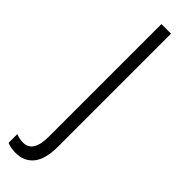

<svg xmlns="http://www.w3.org/2000/svg" viewBox="-289 -527 764 764"><g transform="rotate(45 92.5 -145.5)"><path d="M27 241Q12 241 -0.5 238.5Q-13 236 -21 232V183Q-1 191 20 191Q75 191 75 100V-532H129V102Q129 174 102 207.5Q75 241 27 241Z"/></g></svg>

Font: Noto Sans Khmer Condensed Light
Style: Regular
Weight: 300
Width: 3
Designer: Danh Hong and the Monotype Design Team
Foundry: Monotype Imaging Inc.
Version: Version 2.004; ttfautohint (v1.8.4.7-5d5b)